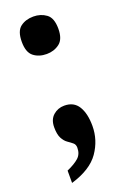

<svg xmlns="http://www.w3.org/2000/svg" viewBox="-138 -590 517 790"><g transform="rotate(-20 121.0 -195.0)"><path d="M118 -380Q84 -380 61 -398Q38 -416 38 -462Q38 -509 61 -526.5Q84 -544 118 -544Q150 -544 174 -526.5Q198 -509 198 -462Q198 -416 174 -398Q150 -380 118 -380ZM34 100Q68 85 86 69Q104 53 104 25Q104 11 95 3.5Q86 -4 73.5 -12.5Q61 -21 52 -38Q43 -55 43 -86Q43 -120 63.5 -138Q84 -156 112 -156Q154 -156 173.5 -124Q193 -92 193 -38Q193 24 157 76Q121 128 34 154Z"/></g></svg>

Font: Noto Serif ExtraCondensed Black
Style: Regular
Weight: 900
Width: 2
Designer: Monotype Design Team
Foundry: Monotype Imaging Inc.
Version: Version 2.015; ttfautohint (v1.8.4.7-5d5b)